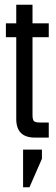

<svg xmlns="http://www.w3.org/2000/svg" viewBox="-20 -584 237 815"><path d="M187 -426H118V-95Q118 -76 124 -70Q130 -64 149 -64H187V0H128Q49 0 49 -79V-426H5V-485H49V-564H118V-485H187ZM78 211V51H158V90L105 211Z"/></svg>

Font: Teko Light
Style: Regular
Weight: 300
Designer: Manushi Parikh, Jonny Pinhorn
Foundry: Indian Type Foundry
Version: Version 1.105;PS 1.0;hotconv 1.0.78;makeotf.lib2.5.61930; tt